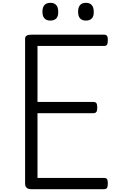

<svg xmlns="http://www.w3.org/2000/svg" viewBox="-20 -1342 834 1362"><path d="M202 0Q180 0 169 -10Q158 -20 158 -40V-1068Q158 -1082 169 -1089Q180 -1096 202 -1096H718Q733 -1096 739 -1087.5Q745 -1079 745 -1056Q745 -1034 739 -1025Q733 -1016 718 -1016H246V-619H642Q657 -619 663.5 -610.5Q670 -602 670 -579Q670 -557 663.5 -548Q657 -539 642 -539H246V-80H718Q733 -80 739 -71.5Q745 -63 745 -40Q745 -18 739 -9Q733 0 718 0ZM337 -1196Q310 -1196 295.5 -1211.5Q281 -1227 281 -1258Q281 -1290 295 -1306Q309 -1322 338 -1322Q365 -1322 379 -1306Q393 -1290 393 -1258Q394 -1227 379.5 -1211.5Q365 -1196 337 -1196ZM590 -1196Q562 -1196 548 -1211.5Q534 -1227 534 -1258Q534 -1290 548 -1306Q562 -1322 590 -1322Q617 -1322 631 -1306Q645 -1290 645 -1258Q646 -1227 631.5 -1211.5Q617 -1196 590 -1196Z"/></svg>

Font: Playwrite FR Moderne
Style: Regular
Weight: 400
Designer: Veronika Burian, José Scaglione
Foundry: TypeTogether
Version: Version 1.002